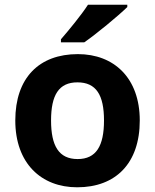

<svg xmlns="http://www.w3.org/2000/svg" viewBox="-20 -852 659 816"><path d="M521 -822V-832H354C325 -787 271 -722 239 -685V-672H338C389 -707 483 -785 521 -822ZM574 -340C574 -521 464 -622 311 -622C146 -622 45 -521 45 -340C45 -158 155 -56 308 -56C472 -56 574 -158 574 -340ZM197 -340C197 -448 230 -502 309 -502C389 -502 422 -448 422 -340C422 -232 389 -176 310 -176C230 -176 197 -232 197 -340Z"/></svg>

Font: Noto Sans Malayalam UI
Style: Bold
Weight: 700
Designer: Jelle Bosma - Monotype Design Team
Foundry: Monotype Imaging Inc.
Version: Version 2.104